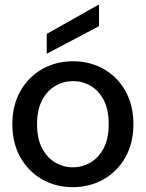

<svg xmlns="http://www.w3.org/2000/svg" viewBox="-20 -761 602 793"><path d="M280 12Q210 12 153.5 -20.5Q97 -53 64 -111.5Q31 -170 31 -248Q31 -326 64 -384.5Q97 -443 154 -475.5Q211 -508 282 -508Q352 -508 409 -475.5Q466 -443 498.5 -384.5Q531 -326 531 -248Q531 -170 498 -111.5Q465 -53 408 -20.5Q351 12 280 12ZM280 -70Q320 -70 353.5 -89.5Q387 -109 408 -148.5Q429 -188 429 -248Q429 -308 408.5 -347.5Q388 -387 354.5 -406.5Q321 -426 282 -426Q243 -426 209 -406.5Q175 -387 154 -347.5Q133 -308 133 -248Q133 -188 154 -148.5Q175 -109 208.5 -89.5Q242 -70 280 -70ZM173 -539V-621L386 -741H389V-653Z"/></svg>

Font: DM Sans 9pt 36pt Medium
Style: Regular
Weight: 500
Version: Version 4.004;gftools[0.9.30]